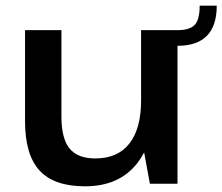

<svg xmlns="http://www.w3.org/2000/svg" viewBox="-20 -646 782 675"><path d="M196 -236Q196 -159 224.5 -124Q253 -89 315 -89Q394 -89 435 -141.5Q476 -194 476 -293L525 -369V-301Q525 -151 461.5 -71Q398 9 279 9Q170 9 119 -46.5Q68 -102 68 -220V-540H196ZM604 0H507L476 -168V-540H604ZM604 -540Q646 -540 664 -558Q682 -576 682 -626H742Q742 -485 604 -485Z"/></svg>

Font: Pathway Extreme 12pt SemiBold
Style: Regular
Weight: 600
Version: Version 1.001;gftools[0.9.26]